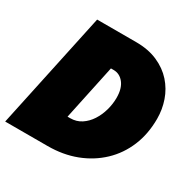

<svg xmlns="http://www.w3.org/2000/svg" viewBox="-184 -848 991 998"><g transform="rotate(30 311.0 -349.0)"><path d="M-28 0 121 -698H355Q429 -698 484.5 -673.5Q540 -649 576.5 -608Q613 -567 631 -515Q649 -463 649 -407Q649 -316 618 -241.5Q587 -167 530 -113Q473 -59 396 -29.5Q319 0 226 0ZM240 -184H256Q293 -184 322 -203Q351 -222 371 -253Q391 -284 401.5 -321.5Q412 -359 412 -396Q412 -452 387.5 -483Q363 -514 326 -514H310Z"/></g></svg>

Font: Azeret Mono Thin Black
Style: Italic
Weight: 900
Italic angle: -12°
Version: Version 1.002